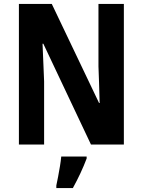

<svg xmlns="http://www.w3.org/2000/svg" viewBox="-20 -734 725 975"><path d="M609 0H442L200 -512H196Q199 -449 200.5 -405.5Q202 -362 204 -321V0H76V-714H243L483 -211H486Q484 -275 483 -314.5Q482 -354 480 -397V-714H609ZM420 71Q392 145 350 221H266V208Q270 190 275 163.5Q280 137 284.5 110Q289 83 291 61H420Z"/></svg>

Font: Noto Sans Gurmukhi UI Condensed
Style: Bold
Weight: 700
Width: 3
Designer: Jelle Bosma - Monotype Design Team
Foundry: Monotype Imaging Inc.
Version: Version 2.004; ttfautohint (v1.8.4.7-5d5b)